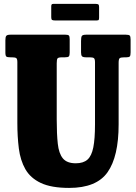

<svg xmlns="http://www.w3.org/2000/svg" viewBox="-20 -924 682 963"><path d="M431 -636.5H412.5Q396.5 -636.5 391.5 -641.5Q386.5 -646.5 386.5 -661.5V-718Q386.5 -736.5 390.2 -743.2Q394 -750 412 -750H611.5Q626.5 -750 630.8 -745.5Q635 -741 635 -725V-661.5Q635 -645 630.8 -640.8Q626.5 -636.5 613.5 -636.5H603.5Q585.5 -636.5 580.2 -632Q575 -627.5 575 -609V-300Q575 -139 519.5 -60.2Q464 18.5 327 18.5Q237.5 18.5 185 -6.2Q132.5 -31 107.2 -75.5Q82 -120 74.5 -179.2Q67 -238.5 67 -307.5V-612.5Q67 -628.5 61.5 -632.5Q56 -636.5 40.5 -636.5H33.5Q17 -636.5 12 -640.2Q7 -644 7 -661V-722.5Q7 -739 11.8 -744.5Q16.5 -750 32.5 -750H308Q321.5 -750 325.5 -745.8Q329.5 -741.5 329.5 -727.5V-660.5Q329.5 -645.5 325.2 -641Q321 -636.5 305 -636.5H291.5Q272.5 -636.5 268.5 -631Q264.5 -625.5 264.5 -606.5V-324.5Q264.5 -252.5 269.8 -203.5Q275 -154.5 295.2 -129.8Q315.5 -105 360 -105Q398 -105 418.8 -123.5Q439.5 -142 448 -184.8Q456.5 -227.5 456.5 -300V-611.5Q456.5 -628 451.2 -632.2Q446 -636.5 431 -636.5ZM237 -837.5V-891Q237 -898 238.8 -901.2Q240.5 -904.5 247 -904.5H460Q469.5 -904.5 473.2 -901.8Q477 -899 477 -889V-836.5Q477 -829 475.5 -825.2Q474 -821.5 466 -821.5H254.5Q245 -821.5 241 -824.2Q237 -827 237 -837.5Z"/></svg>

Font: Besley* Condensed Heavy
Style: Regular
Weight: 800
Width: 3
Designer: Owen Earl
Foundry: indestructible type*
Version: Version 3.000; ttfautohint (v1.8.3)